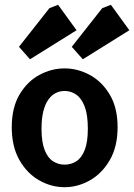

<svg xmlns="http://www.w3.org/2000/svg" viewBox="-20 -776 559 800"><path d="M249 4Q194 4 143.5 -24.5Q93 -53 61 -109Q29 -165 29 -246Q29 -327 61 -381.5Q93 -436 143.5 -463.5Q194 -491 249 -491Q304 -491 354.5 -463.5Q405 -436 437.5 -381.5Q470 -327 470 -246Q470 -165 437.5 -109Q405 -53 354.5 -24.5Q304 4 249 4ZM249 -90Q276 -90 298 -104Q320 -118 333 -151Q346 -184 346 -240Q346 -297 333 -331.5Q320 -366 298 -381.5Q276 -397 249 -397Q230 -397 212.5 -388.5Q195 -380 181.5 -361Q168 -342 160.5 -312Q153 -282 153 -240Q153 -184 166 -151Q179 -118 201 -104Q223 -90 249 -90ZM105 -529 59 -581 186 -742 222 -756 299 -650ZM325 -529 279 -581 406 -742 442 -756 519 -650Z"/></svg>

Font: Kreon
Style: Bold
Weight: 700
Designer: Julia Petretta
Foundry: Julia Petretta and Eli Heuer
Version: Version 2.002